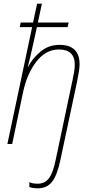

<svg xmlns="http://www.w3.org/2000/svg" viewBox="-20 -780 498 1040"><path d="M184 240Q235 240 262.5 204Q290 168 307 87L397 -336Q402 -360 406.5 -386.5Q411 -413 411 -432Q411 -537 302 -537Q243 -537 199 -500Q155 -463 133 -419H131Q138 -448 146 -480.5Q154 -513 161 -547L180 -633H346L352 -658H185L207 -760H181L159 -658H92L87 -633H154L20 0H46L105 -281Q127 -383 178 -447.5Q229 -512 299 -512Q385 -512 385 -429Q385 -410 381 -387.5Q377 -365 372 -342L282 84Q268 155 245.5 185Q223 215 184 215Q156 215 139 207V233Q158 240 184 240Z"/></svg>

Font: Noto Sans UI SemiCondensed Thin
Style: Italic
Weight: 250
Width: 4
Italic angle: -12°
Designer: Monotype Design Team
Foundry: Monotype Imaging Inc.
Version: Version 1.901